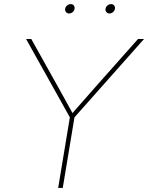

<svg xmlns="http://www.w3.org/2000/svg" viewBox="-20 -918 724 938"><path d="M264.2 0 321.3 -344.7 107.4 -727.5H132.8L268.6 -484.4Q286.1 -453.1 303.2 -421.9Q320.3 -390.6 337.4 -359.4H328.6Q356 -390.6 383.5 -421.9Q411.1 -453.1 438.5 -484.4L654.3 -727.5H683.6L343.8 -344.7L286.6 0ZM514.6 -852.1Q505.4 -852.1 499.8 -858.9Q494.1 -865.7 495.6 -875Q497.1 -884.8 505.1 -891.4Q513.2 -897.9 522.9 -897.9Q532.2 -897.9 537.6 -891.4Q543 -884.8 541.5 -875Q540 -865.7 532.2 -858.9Q524.4 -852.1 514.6 -852.1ZM317.4 -852.1Q308.1 -852.1 302.5 -858.9Q296.9 -865.7 298.3 -875Q299.8 -884.8 307.9 -891.4Q315.9 -897.9 325.7 -897.9Q335 -897.9 340.3 -891.4Q345.7 -884.8 344.2 -875Q342.8 -865.7 335 -858.9Q327.1 -852.1 317.4 -852.1Z"/></svg>

Font: Inter Thin
Style: Italic
Weight: 250
Italic angle: -9.3988°
Designer: Rasmus Andersson
Foundry: rsms
Version: Version 4.001;git-66647c0bb